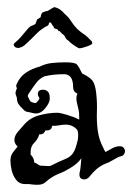

<svg xmlns="http://www.w3.org/2000/svg" viewBox="-20 -526 367 533"><path d="M49 -15Q34 -15 25 -26.5Q16 -38 12.5 -53Q9 -68 9 -80Q9 -93 15 -101.5Q21 -110 29 -119L28 -120Q20 -128 20 -137Q20 -149 29.5 -160Q39 -171 46 -179Q63 -199 89 -206Q115 -213 140 -213Q146 -213 165 -207.5Q184 -202 200 -194Q200 -203 199.5 -211.5Q199 -220 196 -230Q195 -235 193.5 -241Q192 -247 192 -253Q192 -260 195 -266Q183 -271 183 -284Q183 -320 158 -320Q127 -320 103 -314Q90 -308 81 -296.5Q72 -285 59 -265Q57 -261 57 -259Q59 -255 60.5 -251.5Q62 -248 64 -245Q71 -240 80 -240Q80 -240 84.5 -245Q89 -250 89 -251V-255Q85 -260 85 -265Q85 -277 100 -277Q107 -277 112.5 -272Q118 -267 118 -255V-251Q118 -241 106 -226Q94 -211 80 -211Q75 -211 69.5 -212.5Q64 -214 59 -215Q55 -215 51 -217Q47 -219 42 -225Q36 -230 31.5 -237Q27 -244 27 -253Q26 -258 24.5 -261.5Q23 -265 23 -266Q23 -271 24.5 -274.5Q26 -278 27 -281Q23 -288 27 -294Q36 -314 53 -325Q70 -336 90 -341Q106 -349 123.5 -351Q141 -353 162 -353Q188 -353 193.5 -347Q199 -341 208 -322Q227 -313 235.5 -303.5Q244 -294 247 -268Q250 -242 249 -215Q248 -188 251.5 -162.5Q255 -137 268 -113Q269 -110 273 -104Q282 -109 291 -114Q300 -119 310 -120H313Q320 -120 323.5 -115.5Q327 -111 327 -106Q327 -102 324 -97.5Q321 -93 315 -92Q309 -91 296 -83Q283 -75 271 -71Q258 -65 248 -56.5Q238 -48 227 -34Q221 -28 214 -28Q198 -28 201 -47Q202 -49 203.5 -61Q205 -73 206 -87Q200 -78 189.5 -69.5Q179 -61 160 -51Q158 -50 152.5 -47.5Q147 -45 144 -44Q134 -40 125 -34.5Q116 -29 107 -21Q103 -17 97.5 -15Q92 -13 83 -13Q79 -13 73 -13.5Q67 -14 60 -15ZM114 -65Q119 -65 121 -66Q147 -79 161 -84.5Q175 -90 182.5 -100.5Q190 -111 196 -138Q196 -140 196.5 -142.5Q197 -145 197 -149Q197 -162 194 -166Q181 -180 163 -180Q153 -180 143.5 -178Q134 -176 125 -177Q123 -164 111 -164H106Q102 -153 92 -153H89Q85 -139 75 -129.5Q65 -120 65 -104V-97Q75 -87 75 -75Q81 -73 85.5 -69.5Q90 -66 94 -66H95ZM201 -392Q197 -392 185 -400.5Q173 -409 171 -412Q168 -415 166 -416Q164 -417 162 -421Q159 -428 155.5 -430Q152 -432 148 -437Q146 -440 144 -440Q142 -440 141 -442Q141 -443 140.5 -443.5Q140 -444 140 -444Q136 -446 133 -446.5Q130 -447 128 -453Q125 -456 123 -460.5Q121 -465 116 -463Q116 -456 111 -454Q106 -452 99 -447L92 -442Q89 -440 83.5 -434.5Q78 -429 75 -426Q54 -405 47.5 -400Q41 -395 33 -393H30Q23 -393 19.5 -398Q16 -403 21 -407Q32 -416 38.5 -424Q45 -432 58 -447Q63 -453 70.5 -455.5Q78 -458 79 -461L83 -472Q86 -474 89.5 -476Q93 -478 93 -479Q94 -488 98 -491Q102 -494 113 -496Q115 -497 122 -501.5Q129 -506 131 -506Q134 -506 138 -504Q146 -501 152 -495Q154 -494 155.5 -492Q157 -490 159 -488Q170 -479 177.5 -467Q185 -455 195 -445Q204 -437 213 -431Q222 -425 234 -412Q236 -410 236 -407Q238 -403 222.5 -397.5Q207 -392 201 -392Z"/></svg>

Font: Are You Serious
Style: Regular
Weight: 400
Designer: Robert E. Leuschke
Foundry: Robert E. Leuschke
Version: Version 1.100